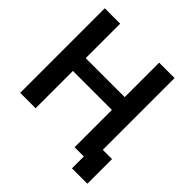

<svg xmlns="http://www.w3.org/2000/svg" viewBox="-210 -880 1146 1146"><g transform="rotate(45 363.5 -307.0)"><path d="M619 -714V-108H697V100H567V0H489V-315H160V0H30V-714H160V-423H489V-714Z"/></g></svg>

Font: Non Bureau Medium
Style: Regular
Weight: 500
Designer: Jona Saucedo
Foundry: Non Foundry
Version: Version 1.000; ttfautohint (v1.8.4)